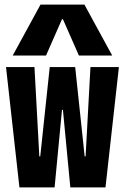

<svg xmlns="http://www.w3.org/2000/svg" viewBox="-20 -810 540 830"><path d="M64 0 6 -520H129L150 -134H154L195 -520H305L346 -134H350L371 -520H494L436 0H284L252 -335H248L216 0ZM35 -570 155 -790H345L465 -570H321L252 -727H248L179 -570Z"/></svg>

Font: M PLUS Code Latin SemiBold
Style: Regular
Weight: 600
Designer: Coji Morishita
Foundry: UNDERFOREST DESIGN
Version: Version 1.002; ttfautohint (v1.8.3)